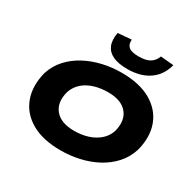

<svg xmlns="http://www.w3.org/2000/svg" viewBox="-201 -1190 1452 1426"><g transform="rotate(30 525.0 -477.5)"><path d="M488 11Q334 11 236 -45.5Q138 -102 101.5 -201Q65 -300 97 -426Q121 -500 170.5 -554Q220 -608 287.5 -644Q355 -680 433.5 -698Q512 -716 594 -716Q748 -716 846 -659.5Q944 -603 980.5 -505Q1017 -407 984 -281Q960 -206 910.5 -151.5Q861 -97 794 -61Q727 -25 648 -7Q569 11 488 11ZM502 -165Q565 -165 618.5 -182Q672 -199 711 -232.5Q750 -266 767 -316Q794 -417 744 -478.5Q694 -540 580 -540Q516 -540 462 -523.5Q408 -507 370 -474Q332 -441 314 -390Q286 -289 336.5 -227Q387 -165 502 -165ZM614 -760Q539 -760 491.5 -781.5Q444 -803 425.5 -846.5Q407 -890 419 -956L535 -966Q531 -925 554.5 -904Q578 -883 641 -883Q704 -883 737.5 -904.5Q771 -926 785 -966L897 -956Q872 -860 798.5 -810Q725 -760 614 -760Z"/></g></svg>

Font: Nunito Sans 7pt Expanded Black
Style: Italic
Weight: 900
Width: 7
Italic angle: -9°
Designer: Vernon Adams
Foundry: Vernon Adams
Version: Version 3.101;gftools[0.9.27]